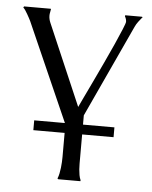

<svg xmlns="http://www.w3.org/2000/svg" viewBox="-46 -626 527 666"><g transform="rotate(5 217.0 -293.5)"><path d="M80.6 -196.3H187.5L36.6 -538.1Q35.2 -541.5 31.5 -548.1Q27.8 -554.7 23.9 -561.8Q20 -568.8 15.9 -574.7Q11.7 -580.6 8.8 -583L11.2 -586.9H103Q103.5 -586.9 104 -586.7Q104.5 -586.4 105 -586.4Q104.5 -580.6 103 -574.7Q101.6 -568.8 101.6 -563Q101.6 -550.8 106.9 -538.6L228.5 -255.9Q232.9 -265.6 245.1 -291Q257.3 -316.4 272.9 -349.1Q288.6 -381.8 305.4 -418Q322.3 -454.1 336.2 -485.1Q350.1 -516.1 359.1 -538.1Q368.2 -560.1 368.2 -564.5Q368.2 -569.3 366.7 -574.2Q365.2 -579.1 362.8 -583V-586.4Q363.8 -586.4 364.5 -586.7Q365.2 -586.9 366.2 -586.9H420.9Q421.4 -586.9 422.6 -586.4Q423.8 -585.9 424.3 -585.9Q417.5 -577.6 410.6 -568.8Q403.8 -560.1 399.4 -550.3L250.5 -228.5V-196.3H359.9V-162.1H250.5V-78.6Q250.5 -70.3 250.5 -60.5Q250.5 -50.8 251.2 -40.5Q252 -30.3 253.7 -20.8Q255.4 -11.2 258.8 -3.9V-1L258.3 0H182.1Q181.6 0 180.7 -0.5Q179.7 -1 179.2 -1V-3.9Q182.1 -10.7 184.1 -20.5Q186 -30.3 187.3 -40.5Q188.5 -50.8 189 -60.8Q189.5 -70.8 189.5 -78.6V-162.1H80.6Z"/></g></svg>

Font: CAT Linz
Style: Regular
Weight: 400
Designer: Peter Wiegel
Foundry: Peter Wiegel
Version: Version 1.08